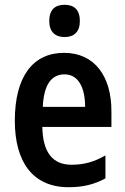

<svg xmlns="http://www.w3.org/2000/svg" viewBox="-20 -773 524 803"><path d="M250 -753C209 -753 186 -731 186 -685C186 -640 211 -618 250 -618C290 -618 314 -640 314 -685C314 -731 291 -753 250 -753ZM248 -552C117 -552 42 -452 42 -268C42 -96 117 10 267 10C328 10 375 -2 421 -27V-123C372 -95 330 -84 279 -84C199 -84 159 -137 157 -242H446V-308C446 -455 375 -552 248 -552ZM250 -462C308 -462 336 -406 336 -326H159C163 -420 196 -462 250 -462Z"/></svg>

Font: Noto Sans Arabic Cond SemBd
Style: Regular
Weight: 600
Width: 3
Designer: Monotype Design Team, Nadine Chahine, Nizar Qandah and Khaled Hosny
Foundry: Monotype Imaging Inc.
Version: Version 2.012